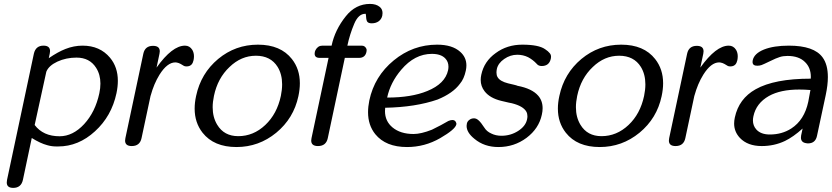

<svg xmlns="http://www.w3.org/2000/svg" viewBox="-20 -728 4146 957"><path d="M399.4 -109.4Q455.1 -169.9 475.1 -263.2Q480.5 -288.6 480.5 -311.5Q480.5 -356.4 459 -390.1Q426.8 -440.9 361.3 -440.9Q309.6 -440.9 266.1 -420.9Q223.1 -400.9 210.9 -370.6L152.8 -105Q195.3 -48.8 276.9 -48.8Q343.3 -48.8 399.4 -109.4ZM528.3 -440.4Q567.4 -393.6 567.4 -325.2Q567.4 -295.9 560.5 -263.2Q536.1 -148.9 453.6 -73.7Q371.1 2 270 2H260.3Q237.3 2 215.3 -4.4Q180.7 -13.7 138.7 -40L138.2 -39.6L94.2 168.5Q85.4 208.5 45.9 208.5Q13.7 208.5 13.7 181.6Q13.7 175.8 15.1 168.5L148.9 -460.9Q158.2 -500.5 196.8 -500.5Q229.5 -500.5 229.5 -473.1Q229.5 -467.3 228 -460.9L223.1 -438Q268.6 -469.2 306.2 -483.9Q348.1 -500.5 391.6 -500.5Q478 -500.5 528.3 -440.4Z M938.5 -479.5Q946.8 -465.3 946.8 -447.3Q946.8 -438 944.8 -428.2Q941.9 -414.6 935.1 -406.7Q925.8 -397 910.6 -397L902.8 -397.5Q898.4 -397.9 889.6 -403.8Q880.9 -409.7 871.1 -413.6Q860.8 -417 854 -417Q813.5 -417 774.9 -355.5Q747.1 -310.5 731 -251.5L730.5 -250.5L685.5 -39.6Q677.2 0 636.7 0Q603.5 0 603.5 -27.3Q603.5 -32.7 605 -39.6L694.3 -460Q702.6 -499.5 742.7 -499.5Q776.4 -499.5 776.4 -472.2Q776.4 -466.8 774.9 -460L760.3 -391.1Q838.4 -500.5 901.9 -500.5Q925.3 -500.5 938.5 -479.5Z M1302.2 -105Q1360.8 -160.2 1379.9 -250Q1386.2 -280.8 1386.2 -307.6Q1386.2 -357.9 1363.8 -394.5Q1329.1 -450.2 1255.4 -450.2Q1182.1 -450.2 1124 -394Q1064.9 -338.4 1046.4 -250Q1040 -219.7 1040 -193.4Q1040 -143.6 1062.5 -106.4Q1096.7 -49.3 1167.5 -49.3Q1243.2 -49.3 1302.2 -105ZM1435.1 -433.6Q1474.6 -383.3 1474.6 -313Q1474.6 -282.7 1467.3 -248.5Q1443.8 -138.2 1356.9 -66.4Q1270 4.9 1158.7 4.9Q1045.9 4.9 989.7 -66.4Q950.2 -116.7 950.2 -186.5Q950.2 -216.8 957.5 -250Q981.4 -362.3 1067.4 -434.1Q1153.3 -505.4 1265.6 -505.4Q1378.9 -505.4 1435.1 -433.6Z M1802.7 -659.2H1800.3Q1766.6 -659.2 1745.6 -609.4Q1723.1 -556.2 1711.4 -500.5H1782.7Q1799.3 -500.5 1806.2 -484.9Q1807.1 -482.4 1807.6 -479.5L1806.6 -469.7Q1800.3 -439.5 1769.5 -439.5H1698.7L1613.8 -39.6Q1605.5 0 1564.9 0Q1531.2 0 1531.2 -27.3Q1531.2 -32.7 1532.7 -39.6L1617.7 -439.5H1573.7Q1548.3 -439.5 1548.3 -460.4Q1548.3 -464.4 1549.3 -469.7L1552.7 -478.5Q1564.5 -500.5 1586.9 -500.5H1632.8Q1649.4 -579.6 1704.1 -647.5Q1752.9 -708.5 1824.2 -708.5Q1855 -708.5 1873 -693.4Q1886.7 -682.1 1886.7 -662.6Q1886.7 -656.2 1885.3 -649.4Q1881.3 -632.3 1867.7 -622.1Q1853.5 -611.8 1833 -611.8Q1817.9 -611.8 1811.5 -618.7Q1805.7 -625.5 1804.7 -644.5Q1804.2 -654.8 1802.7 -659.2Z M2109.9 -274.4Q2198.7 -310.5 2213.4 -377.9Q2215.3 -387.2 2215.3 -395.5Q2215.3 -420.4 2199.2 -437Q2177.7 -459.5 2132.8 -459.5Q2046.9 -459.5 1980 -380.4Q1925.8 -316.9 1909.7 -241.7Q2030.8 -241.7 2109.9 -274.4ZM2214.8 -125Q2226.6 -129.9 2234.9 -129.9Q2250 -129.9 2254.4 -114.3Q2254.9 -112.8 2254.9 -110.8Q2254.9 -109.4 2254.4 -107.4Q2249 -83 2174.3 -39.6Q2097.2 4.9 2008.8 4.9Q1902.8 4.9 1850.6 -59.1Q1814.5 -104 1814.5 -168.5Q1814.5 -196.3 1820.8 -227.1Q1846.2 -347.7 1942.4 -426.8Q2038.1 -505.4 2158.7 -505.4Q2234.4 -505.4 2273.9 -469.7Q2304.7 -442.4 2304.7 -401.9Q2304.7 -389.6 2301.8 -376Q2293 -334.5 2272.5 -310.5Q2237.8 -263.2 2161.1 -231.9Q2051.3 -193.8 1899.9 -190.9Q1898.9 -182.6 1898.9 -174.3Q1898.9 -124 1936.5 -92.8Q1976.1 -60.1 2041.5 -60.1Q2078.6 -60.1 2132.8 -81.5Q2181.2 -105 2214.8 -125Z M2662.1 -251.5Q2684.6 -226.1 2684.6 -188.5Q2684.6 -173.3 2680.7 -156.2Q2666 -87.4 2604.5 -41Q2543 4.9 2464.4 4.9Q2393.6 4.9 2344.7 -36.1Q2305.7 -67.4 2305.7 -100.6Q2305.7 -106.4 2307.1 -112.3Q2309.6 -123.5 2319.3 -130.4Q2329.1 -138.2 2342.8 -138.2Q2354.5 -138.2 2365.7 -127.9Q2377 -118.2 2394.5 -91.3Q2405.8 -72.8 2428.7 -62.5Q2451.2 -51.3 2479.5 -51.3Q2524.9 -51.3 2562.5 -75.2Q2599.6 -99.1 2606.9 -132.3Q2608.9 -141.1 2608.9 -148.4Q2608.9 -161.6 2603.5 -171.4Q2587.9 -199.2 2531.2 -213.4Q2527.8 -214.4 2516.6 -216.3Q2505.9 -218.3 2479 -225.1Q2421.9 -238.8 2395.5 -272.9Q2376 -297.9 2376 -329.6Q2376 -342.3 2378.9 -355.5Q2393.1 -422.4 2450.7 -463.4Q2507.3 -505.4 2583.5 -505.4Q2664.6 -505.4 2696.8 -482.9Q2713.9 -471.2 2717.3 -465.8Q2726.6 -457.5 2726.6 -444.8Q2726.6 -440.4 2725.6 -436Q2717.8 -398.9 2679.7 -398.9Q2663.6 -398.9 2654.8 -410.2Q2636.2 -430.2 2612.3 -442.9Q2587.4 -455.1 2558.1 -455.1Q2523.4 -455.1 2493.2 -434.1Q2462.9 -413.1 2456.5 -384.3Q2454.6 -374.5 2454.6 -366.2Q2454.6 -352.5 2460 -343.8Q2471.7 -322.8 2512.7 -312.5Q2529.3 -308.6 2539.6 -306.2Q2556.6 -302.2 2559.6 -300.3Q2631.3 -286.6 2662.1 -251.5Z M3112.8 -105Q3171.4 -160.2 3190.4 -250Q3196.8 -280.8 3196.8 -307.6Q3196.8 -357.9 3174.3 -394.5Q3139.6 -450.2 3065.9 -450.2Q2992.7 -450.2 2934.6 -394Q2875.5 -338.4 2856.9 -250Q2850.6 -219.7 2850.6 -193.4Q2850.6 -143.6 2873 -106.4Q2907.2 -49.3 2978 -49.3Q3053.7 -49.3 3112.8 -105ZM3245.6 -433.6Q3285.2 -383.3 3285.2 -313Q3285.2 -282.7 3277.8 -248.5Q3254.4 -138.2 3167.5 -66.4Q3080.6 4.9 2969.2 4.9Q2856.4 4.9 2800.3 -66.4Q2760.7 -116.7 2760.7 -186.5Q2760.7 -216.8 2768.1 -250Q2792 -362.3 2877.9 -434.1Q2963.9 -505.4 3076.2 -505.4Q3189.5 -505.4 3245.6 -433.6Z M3648.9 -479.5Q3657.2 -465.3 3657.2 -447.3Q3657.2 -438 3655.3 -428.2Q3652.3 -414.6 3645.5 -406.7Q3636.2 -397 3621.1 -397L3613.3 -397.5Q3608.9 -397.9 3600.1 -403.8Q3591.3 -409.7 3581.5 -413.6Q3571.3 -417 3564.5 -417Q3523.9 -417 3485.4 -355.5Q3457.5 -310.5 3441.4 -251.5L3440.9 -250.5L3396 -39.6Q3387.7 0 3347.2 0Q3314 0 3314 -27.3Q3314 -32.7 3315.4 -39.6L3404.8 -460Q3413.1 -499.5 3453.1 -499.5Q3486.8 -499.5 3486.8 -472.2Q3486.8 -466.8 3485.4 -460L3470.7 -391.1Q3548.8 -500.5 3612.3 -500.5Q3635.7 -500.5 3648.9 -479.5Z M3923.8 -87.4Q3989.3 -129.4 4008.8 -221.2L4019.5 -279.3Q3990.2 -281.7 3963.9 -281.7Q3870.1 -281.7 3812.5 -249.5Q3749 -213.4 3735.4 -148.9Q3732.9 -137.7 3732.9 -127.9Q3732.9 -101.6 3749.5 -83Q3772 -57.6 3816.9 -57.6Q3877.4 -57.6 3923.8 -87.4ZM4080.1 -441.9Q4106.4 -406.2 4106.4 -343.8Q4106.4 -304.2 4095.7 -253.9L4052.2 -50.8Q4044.4 -13.2 4006.8 -13.2L3998.5 -14.2Q3972.2 -18.1 3972.2 -42Q3972.2 -46.9 3973.1 -52.7L3980.5 -87.4Q3934.1 -45.4 3892.6 -25.4Q3838.9 0 3776.9 0Q3706.5 0 3668 -40.5Q3639.2 -71.3 3639.2 -112.3Q3639.2 -126.5 3642.6 -142.1Q3662.6 -236.3 3746.6 -283.2Q3840.3 -335.9 4021 -335.9Q4021.5 -340.3 4021.5 -344.7Q4021.5 -390.6 3992.7 -418.5Q3962.4 -449.2 3905.3 -449.2Q3883.3 -449.2 3866.7 -443.8Q3850.1 -439 3814.5 -421.4Q3785.2 -407.2 3775.9 -403.8Q3766.1 -400.4 3755.4 -400.4Q3743.2 -400.4 3738.3 -403.8Q3731 -408.7 3731 -419.4Q3731 -423.3 3731.9 -427.7Q3739.3 -461.4 3787.6 -481Q3836.4 -500.5 3912.1 -500.5Q4037.6 -500.5 4080.1 -441.9Z"/></svg>

Font: inglobal
Style: Italic
Weight: 400
Italic angle: -12°
Designer: Andrey Kochetov, Denis Davydov, Evgeny Yurtaev
Foundry: inglobal
Version: Version 1.00 September 25, 2014, initial release